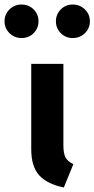

<svg xmlns="http://www.w3.org/2000/svg" viewBox="-76 -812 417 848"><path d="M19 -792Q51 -792 72.5 -770.5Q94 -749 94 -718Q94 -687 72.5 -665.5Q51 -644 19 -644Q-12 -644 -34 -665.5Q-56 -687 -56 -718Q-56 -749 -34 -770.5Q-12 -792 19 -792ZM245 -792Q277 -792 299 -770.5Q321 -749 321 -718Q321 -687 299 -665.5Q277 -644 245 -644Q214 -644 192.5 -665.5Q171 -687 171 -718Q171 -749 192.5 -770.5Q214 -792 245 -792ZM204 -530V-170Q204 -134 213.5 -116.5Q223 -99 248 -87L206 16Q132 1 97 -38Q62 -77 62 -152V-530Z"/></svg>

Font: Fira Sans SemiBold
Style: Regular
Weight: 600
Designer: bBox Type GmbH & Carrois Corporate GbR & Edenspiekermann AG
Foundry: bBox Type GmbH & Carrois Corporate GbR & Edenspiekermann AG
Version: Version 4.301;PS 004.301;hotconv 1.0.88;makeotf.lib2.5.64775